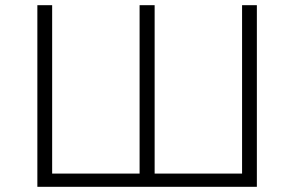

<svg xmlns="http://www.w3.org/2000/svg" viewBox="-20 -720 1134 740"><path d="M181 -51H518V-700H576V-51H913V-700H970V0H124V-700H181Z"/></svg>

Font: Montserrat-Alt1 Light
Style: Regular
Weight: 300
Designer: Differentunic
Foundry: Differentunic
Version: Version 7.222